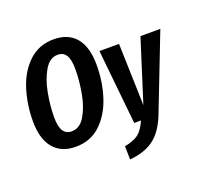

<svg xmlns="http://www.w3.org/2000/svg" viewBox="-153 -884 1350 1280"><g transform="rotate(-20 522.5 -244.5)"><path d="M564 -450Q564 -331 530 -225Q496 -119 425 -51.5Q354 16 248 16Q146 16 91 -50Q36 -116 36 -241Q36 -359 69.5 -465.5Q103 -572 174.5 -640Q246 -708 352 -708Q455 -708 509.5 -642.5Q564 -577 564 -450ZM178 -218Q178 -151 198 -120.5Q218 -90 257 -90Q316 -90 352.5 -152.5Q389 -215 405 -303Q421 -391 421 -473Q421 -540 401.5 -571Q382 -602 342 -602Q285 -602 248 -539Q211 -476 194.5 -387Q178 -298 178 -218ZM838 3Q796 111 730 160.5Q664 210 558 219L556 125Q622 112 655 86.5Q688 61 715 0H667L613 -530H752L765 -91L904 -530H1045Z"/></g></svg>

Font: Fira Sans Extra Condensed SemiBold
Style: Italic
Weight: 600
Width: 3
Italic angle: -8°
Designer: Carrois Corporate & Edenspiekermann AG
Foundry: Carrois Corporate GbR & Edenspiekermann AG
Version: Version 4.203